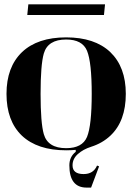

<svg xmlns="http://www.w3.org/2000/svg" viewBox="-20 -684 616 880"><path d="M456.5 -615.2H105L109.9 -664.1H461.4ZM283.2 -4.9Q357.4 -4.9 378.9 -56.6Q400.4 -109.4 400.4 -253.9Q400.4 -398.4 378.9 -451.2Q357.4 -502.9 283.2 -502.9Q199.2 -502.9 180.7 -438.5Q166 -386.7 166 -253.9Q166 -121.1 180.7 -69.3Q199.2 -4.9 283.2 -4.9ZM283.2 4.9Q151.4 4.9 80.1 -62.5Q9.8 -129.9 9.8 -253.9Q9.8 -377 81.1 -445.3Q152.3 -512.7 283.2 -512.7Q414.1 -512.7 485.4 -445.3Q556.6 -377 556.6 -253.9Q556.6 -128.9 486.3 -62.5Q449.7 -27.8 397.5 -11.2Q360.8 0.5 336.7 22.2Q312.5 43.9 312.5 73.7Q312.5 113.8 363.3 113.8Q408.2 113.8 424.8 74.7L434.1 78.6L397.5 175.8H376Q297.9 175.3 297.9 73.7Q297.9 34.7 327.1 11.7V2.9Q306.2 4.9 283.2 4.9Z"/></svg>

Font: spinweradC
Style: Bold
Weight: 700
Width: 7
Version: Version 0.3